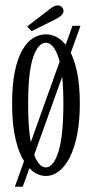

<svg xmlns="http://www.w3.org/2000/svg" viewBox="-20 -658 363 730"><path d="M36.5 52 255.5 -560H286L66.5 52ZM154.5 11Q127.5 11 104 -7.2Q80.5 -25.5 62.8 -60.8Q45 -96 35.5 -147Q26 -198 26 -263.5Q26 -335 36.2 -385.2Q46.5 -435.5 64.5 -467Q82.5 -498.5 105.8 -513Q129 -527.5 154.5 -527.5Q179.5 -527.5 202.5 -513Q225.5 -498.5 243.8 -467Q262 -435.5 272.8 -385.2Q283.5 -335 283.5 -263.5Q283.5 -198 273.5 -147Q263.5 -96 245.8 -60.8Q228 -25.5 204.5 -7.2Q181 11 154.5 11ZM154.5 -21.5Q183 -21.5 202 -80.8Q221 -140 221 -263.5Q221 -385 202 -440.2Q183 -495.5 154.5 -495.5Q125 -495.5 106 -440.2Q87 -385 87 -263.5Q87 -140 106 -80.8Q125 -21.5 154.5 -21.5ZM100 -539.5 83.5 -557.5 170 -624Q177 -630 184.8 -633.8Q192.5 -637.5 199.5 -637.5Q206 -637.5 211 -634.5Q216 -631.5 219 -626Q221.5 -621.5 221.5 -616.5Q221.5 -607 212.5 -598.8Q203.5 -590.5 191.5 -585Z"/></svg>

Font: Imbue Light
Style: Regular
Weight: 300
Designer: Tyler Finck
Foundry: Etcetera Type Company
Version: Version 1.102